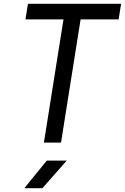

<svg xmlns="http://www.w3.org/2000/svg" viewBox="-20 -750 657 1010"><path d="M211 0H301L404 -648H604L617 -730H127L114 -648H314ZM108 240H203L331 95H226Z"/></svg>

Font: JetBrains Mono
Style: Italic
Weight: 400
Italic angle: -9°
Monospace: yes
Designer: Philipp Nurullin, Konstantin Bulenkov
Foundry: JetBrains
Version: Version 2.305